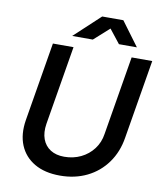

<svg xmlns="http://www.w3.org/2000/svg" viewBox="-97 -973 900 1064"><g transform="rotate(10 353.5 -440.5)"><path d="M313 14Q227 14 169 -20Q111 -54 86 -114.5Q61 -175 74 -256L148 -700H264L190 -256Q182 -206 195.5 -169.5Q209 -133 240.5 -113Q272 -93 318 -93Q369 -93 411.5 -113.5Q454 -134 482 -171Q510 -208 517 -256L591 -700H707L633 -256Q620 -174 576 -113Q532 -52 464.5 -19Q397 14 313 14ZM246 -760 391 -895H509V-892L362 -760ZM509 -760 404 -893 405 -895H510L610 -760Z"/></g></svg>

Font: Figtree Light SemiBold
Style: Italic
Weight: 600
Italic angle: -9.5°
Version: Version 2.001;gftools[0.9.30]